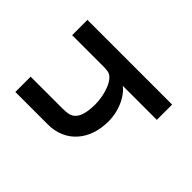

<svg xmlns="http://www.w3.org/2000/svg" viewBox="-125 -656 808 808"><g transform="rotate(-45 279.0 -252.0)"><path d="M389 -504V-314C389 -307 388 -299 387 -291C382 -253 309 -229 252 -229C194 -229 156 -242 146 -276C143 -286 142 -302 142 -313V-504H51V-310C51 -206 129 -139 240 -139C321 -139 376 -182 389 -203V0H480V-504Z"/></g></svg>

Font: Hibana SubMedium
Style: Regular
Weight: 500
Width: 6
Designer: pygmalion
Foundry: ybstudio
Version: Version 0.930;hotconv 1.0.109;makeotfexe 2.5.65596